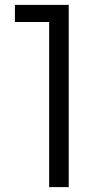

<svg xmlns="http://www.w3.org/2000/svg" viewBox="-20 -765 411 785"><path d="M181 0H261V-745H41V-675H181Z"/></svg>

Font: Mluvka
Style: Regular
Weight: 400
Designer: Modified by Jiří Krblich, Original typeface by Gumpita Rahayu
Foundry: Gumpita Rahayu & Jiří Krblich
Version: Version 2.000;Glyphs 3.1.1 (3134)